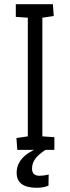

<svg xmlns="http://www.w3.org/2000/svg" viewBox="-20 -711 333 911"><path d="M62 0 58 -56 112 -64V-627L55 -631V-691H231L235 -635L181 -627V-64L238 -60V0ZM155 180Q59 180 59 109Q59 71 84.5 41.5Q110 12 162 -9L196 0Q162 22 147 43Q132 64 132 89Q132 123 168 123Q187 123 211 117L210 170Q185 180 155 180Z"/></svg>

Font: Kreon Light
Style: Regular
Weight: 300
Designer: Julia Petretta
Foundry: Julia Petretta and Eli Heuer
Version: Version 2.002